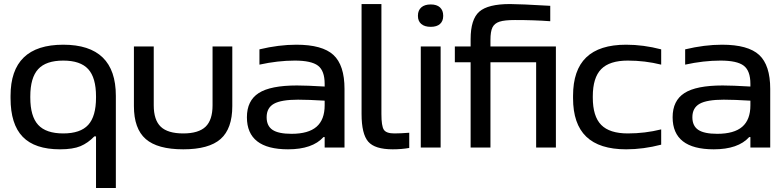

<svg xmlns="http://www.w3.org/2000/svg" viewBox="-20 -730 3871 950"><path d="M32.2 -255.9Q32.2 -508.8 293 -508.8Q553.2 -508.8 553.2 -255.9V200.2H455.1V-55.2H446.8Q415.5 -22.5 378.2 -6.8Q340.8 8.8 276.9 8.8Q152.3 8.8 92.3 -53.2Q32.2 -115.2 32.2 -244.1ZM129.9 -247.1Q129.9 -154.8 168.7 -112.3Q207.5 -69.8 293 -69.8Q377.9 -69.8 416.5 -112.1Q455.1 -154.3 455.1 -247.1V-252.9Q455.1 -345.7 416.5 -387.9Q377.9 -430.2 293 -430.2Q207.5 -430.2 168.7 -387.7Q129.9 -345.2 129.9 -252.9Z M642.6 -205.1V-500H740.7V-209Q740.7 -136.2 775.4 -103Q810.1 -69.8 886.7 -69.8Q962.4 -69.8 997.1 -103Q1031.7 -136.2 1031.7 -209V-500H1129.4V-205.1Q1129.4 -93.3 1071.5 -42.2Q1013.7 8.8 886.7 8.8Q759.3 8.8 700.9 -42.2Q642.6 -93.3 642.6 -205.1Z M1446.3 -508.8Q1574.7 -508.8 1629.6 -458.3Q1684.6 -407.7 1684.6 -290V0H1586.4V-51.8H1580.6Q1525.9 8.8 1405.3 8.8Q1201.7 8.8 1201.7 -149.9Q1201.7 -231.9 1260 -269.5Q1318.4 -307.1 1449.2 -307.1Q1497.1 -307.1 1586.4 -301.8V-314.9Q1586.4 -379.9 1553.5 -405Q1520.5 -430.2 1438.5 -430.2Q1355 -430.2 1263.7 -410.2V-485.8Q1359.4 -508.8 1446.3 -508.8ZM1299.3 -149.9Q1299.3 -106.9 1328.6 -87.4Q1357.9 -67.9 1422.4 -67.9Q1505.9 -67.9 1546.1 -102.8Q1586.4 -137.7 1586.4 -209V-231.9Q1506.8 -236.8 1454.6 -236.8Q1371.6 -236.8 1335.4 -216.6Q1299.3 -196.3 1299.3 -149.9Z M1931.2 -69.8Q1961.4 -69.8 2004.9 -73.2V2Q1967.3 8.8 1923.3 8.8Q1834.5 8.8 1801.8 -29.3Q1769 -67.4 1769 -166V-710H1867.2V-166Q1867.2 -106.4 1879.2 -88.1Q1891.1 -69.8 1931.2 -69.8Z M2062 -500H2160.2V0H2062ZM2047.9 -650.9V-652.8Q2047.9 -678.7 2064.5 -693.4Q2081.1 -708 2111.3 -708Q2141.1 -708 2157 -693.4Q2172.9 -678.7 2172.9 -652.8V-650.9Q2172.9 -625.5 2157 -611.3Q2141.1 -597.2 2111.3 -597.2Q2081.1 -597.2 2064.5 -611.3Q2047.9 -625.5 2047.9 -650.9Z M2527.8 -630.9Q2476.6 -630.9 2451.7 -622.8Q2426.8 -614.7 2416.7 -594.5Q2406.7 -574.2 2406.7 -532.2V-500H2730.5V0H2632.8V-421.9H2406.7V0H2308.6V-421.9H2230.5V-500H2308.6V-536.1Q2308.6 -634.8 2351.6 -672.4Q2394.5 -710 2503.4 -710Q2552.2 -710 2702.6 -701.2V-625Q2623.5 -630.9 2527.8 -630.9Z M2815.4 -255.9Q2815.4 -383.3 2880.6 -446Q2945.8 -508.8 3078.1 -508.8Q3163.6 -508.8 3251.5 -485.8V-410.2Q3171.4 -430.2 3086.4 -430.2Q2996.1 -430.2 2954.6 -387.9Q2913.1 -345.7 2913.1 -252.9V-247.1Q2913.1 -154.3 2954.6 -112.1Q2996.1 -69.8 3086.4 -69.8Q3171.4 -69.8 3251.5 -89.8V-14.2Q3163.6 8.8 3078.1 8.8Q2945.8 8.8 2880.6 -54Q2815.4 -116.7 2815.4 -244.1Z M3552.7 -508.8Q3681.2 -508.8 3736.1 -458.3Q3791 -407.7 3791 -290V0H3692.9V-51.8H3687Q3632.3 8.8 3511.7 8.8Q3308.1 8.8 3308.1 -149.9Q3308.1 -231.9 3366.5 -269.5Q3424.8 -307.1 3555.7 -307.1Q3603.5 -307.1 3692.9 -301.8V-314.9Q3692.9 -379.9 3659.9 -405Q3627 -430.2 3544.9 -430.2Q3461.4 -430.2 3370.1 -410.2V-485.8Q3465.8 -508.8 3552.7 -508.8ZM3405.8 -149.9Q3405.8 -106.9 3435.1 -87.4Q3464.4 -67.9 3528.8 -67.9Q3612.3 -67.9 3652.6 -102.8Q3692.9 -137.7 3692.9 -209V-231.9Q3613.3 -236.8 3561 -236.8Q3478 -236.8 3441.9 -216.6Q3405.8 -196.3 3405.8 -149.9Z"/></svg>

Font: LT Wave
Style: Regular
Weight: 400
Designer: Daniel Lyons
Version: Version 2.5 (Glyphs App)